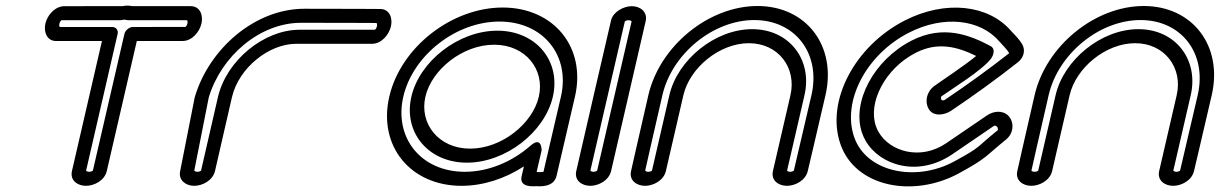

<svg xmlns="http://www.w3.org/2000/svg" viewBox="-20 -637 4345 684"><path d="M208.6 -615C175 -614.1 148.5 -582.7 141.7 -553C135 -524.3 146.5 -492.2 177.5 -491C185.9 -490.8 253.9 -490.8 343.2 -490.9C308.8 -342.2 236.4 -28 236.4 -28C228.5 6.2 257 25 286.2 25C315.3 25 352.6 6.4 360.5 -28L467.4 -490.9C553.8 -490.9 630.4 -491 630.4 -491C664.5 -490.9 690.9 -523.7 697.7 -553C704.4 -582.1 693.4 -615.1 659 -615.1H450.8C447.3 -615.9 440.1 -617 434.4 -617C428.5 -617 424.2 -616.6 417.1 -615.1ZM198.7 -565.1H408.9C411.2 -565.1 414.3 -565.5 416.3 -566.1C418.2 -566.6 420.5 -567 422.9 -567C425.3 -567 427.4 -566.7 429 -566.1C431.2 -565.4 434 -565.1 436 -565.1H646.4C647.4 -563.9 649.2 -559.7 647.7 -553C646.1 -546.2 642 -541.9 640.8 -541C629.3 -540.9 546 -540.9 453.9 -540.9C439.7 -540.9 426 -528.4 423.2 -515.9L310.8 -29C309.4 -27.8 304.5 -25 297.8 -25C291 -25 287.4 -28.1 286.7 -29.1C292.1 -52.5 368.6 -384.4 399 -515.9C402.1 -529.5 393.4 -540.9 379.7 -540.9C286.4 -540.9 201.2 -540.9 193 -540.9C191.9 -542.1 190.1 -546.3 191.7 -553C193.4 -560.5 197.8 -564.5 198.7 -565.1Z M696.2 -29.1C694.8 -27.8 690 -25 683.3 -25C676.4 -25 672.9 -28 672.1 -29.1C674.4 -40.4 720.1 -272 723.7 -289.9C768.5 -438.5 906.4 -555.8 1052.6 -555.8C1205.7 -555.8 1311 -555.1 1321.4 -555.1C1322.4 -553.9 1324.2 -549.7 1322.7 -543C1321.1 -536.1 1317 -531.8 1315.8 -531C1301.7 -531 1153.1 -531 1046.9 -531C921.1 -531 786.8 -422.9 756.2 -290.3C730.1 -177.3 699.2 -42 696.2 -29.1ZM746 -27.9C747.9 -36.3 779.4 -174.3 806.2 -290.3C830.5 -395.5 938.1 -481 1035.3 -481C1146.9 -481 1305.3 -481 1305.3 -481C1339.7 -481 1365.9 -513.9 1372.7 -543C1379.4 -572.1 1368.3 -605 1334.1 -605C1334.1 -605 1225.8 -605.8 1064.2 -605.8C887.9 -605.8 724.9 -463 674.2 -291.9C674 -291.3 673.7 -290.2 673.5 -289.5C673.3 -288.3 624.2 -39.3 621.5 -25.8C615.6 4.7 641.6 25 671.7 25C700.9 25 738 6.3 746 -27.9Z M1962.7 -10.4 2028.3 -292.6C2069 -468.9 1952.3 -610.2 1770.9 -610.2C1589.5 -610.2 1407.5 -468.9 1366.8 -292.6C1326.1 -116.3 1442.8 25 1624.2 25C1702 25 1779.6 -0.9 1846.4 -44.3C1843.9 -33.6 1841 -21 1838.3 -9.5C1828.5 33 1883 26.3 1890.4 26.3C1898.7 26.3 1952.7 32.8 1962.7 -10.4ZM1916 -24.6C1907.1 -23.5 1897.4 -23.6 1891.7 -24.2L1909.5 -101.2C1909.5 -101.2 1910.7 -153.9 1869.9 -118C1805.3 -61.2 1720.8 -25 1635.8 -25C1480.1 -25 1382.9 -145.9 1416.8 -292.6C1450.7 -439.3 1603.6 -560.2 1759.3 -560.2C1915 -560.2 2012.2 -439.3 1978.3 -292.6ZM1445.5 -292.6C1416.2 -165.7 1505.5 -57.5 1643.3 -57.5C1781 -57.5 1920.3 -165.7 1949.6 -292.6C1978.9 -419.5 1889.6 -527.7 1751.8 -527.7C1614.1 -527.7 1474.8 -419.5 1445.5 -292.6ZM1495.5 -292.6C1517.7 -388.7 1627.7 -477.7 1740.3 -477.7C1852.8 -477.7 1921.8 -388.7 1899.6 -292.6C1877.4 -196.5 1767.4 -107.5 1654.8 -107.5C1542.3 -107.5 1473.3 -196.5 1495.5 -292.6Z M2280.4 -562.4C2287.2 -595.7 2260.2 -615 2230.5 -615C2201.8 -615 2165.1 -595 2157.3 -566.2C2153.7 -552.3 2033.6 -30.7 2033 -28C2025.1 6.2 2053.5 25 2082.8 25C2111.9 25 2149.1 6.4 2157.1 -28ZM2230.1 -560.7 2107.3 -29C2105.9 -27.8 2101 -25 2094.3 -25C2087.5 -25 2083.9 -28.1 2083.2 -29.1C2089.6 -56.9 2200.8 -539 2206 -560.9C2207.4 -562.2 2212.3 -565 2219 -565C2226.5 -565 2229.6 -561.5 2230.1 -560.7Z M2857.7 -27.9C2857.7 -28 2883.5 -136.4 2920.8 -298C2961.2 -473.2 2852.7 -615.6 2678.6 -615.6C2504.5 -615.6 2330.3 -473.2 2289.8 -298C2252.5 -136.4 2228.2 -27.9 2228.2 -27.9C2220.3 6.3 2248.9 25 2278 25C2307.1 25 2344.4 6.4 2352.3 -28C2352.3 -28 2388.9 -186.5 2414.6 -298C2437.1 -395.2 2542.9 -483.1 2648 -483.1C2753.2 -483.1 2818.4 -395.2 2796 -298C2770.2 -186.5 2733.6 -28 2733.6 -28C2725.7 6.4 2754.3 25 2783.4 25C2812.5 25 2849.8 6.3 2857.7 -27.9ZM2808 -29C2806.6 -27.8 2801.7 -25 2795 -25C2788.1 -25 2784.5 -28.1 2783.9 -29C2787.1 -43.2 2821.5 -191.8 2846 -298C2875 -423.8 2792.2 -533.1 2659.6 -533.1C2527 -533.1 2393.7 -423.8 2364.6 -298C2340 -191.5 2305.5 -41.8 2302.6 -29C2301.2 -27.8 2296.3 -25 2289.6 -25C2282.7 -25 2279.1 -28.1 2278.4 -29C2281 -40.5 2304.6 -145.5 2339.8 -298C2374 -445.8 2520.9 -565.6 2667.1 -565.6C2813.2 -565.6 2904.9 -445.8 2870.8 -298C2835.4 -145 2810.4 -39.5 2808 -29Z M3563 -139C3594.5 -164.2 3591.8 -204.5 3572.6 -224.2C3551.9 -245.6 3519.1 -241.5 3495.8 -225.6L3350.4 -126.5C3261.1 -65.6 3151 -95.1 3109.7 -167.2C3105.9 -173.9 3102.8 -180.8 3100.3 -188C3071.5 -271.2 3132.6 -393.1 3243 -449.3C3321 -489 3390.8 -470.5 3457.5 -437.7C3419.9 -405.7 3333.2 -348.8 3308.6 -330.7C3279.8 -309.5 3274.5 -274 3287.7 -250.2C3304.9 -218.9 3345.9 -227.6 3368.3 -242.4C3449.3 -297 3529.1 -354.4 3605.7 -414.8C3614.3 -421.2 3622.3 -431.6 3625.5 -442C3632.9 -466.1 3620.7 -481.8 3612.4 -492.8C3601.6 -507.3 3587.8 -520 3581.5 -527.3C3501.5 -619.9 3348.9 -638.2 3203.3 -564C3025.2 -473.3 2921.1 -276.3 2974 -123.6C3027.2 30.1 3234 68.6 3395.8 -19.4C3498.3 -75 3490.3 -80.6 3563 -139ZM3534.7 -173.4C3453.9 -108.3 3479 -116.1 3379.2 -61.8C3243.2 12.1 3066.7 -22.6 3023 -148.6C2979 -275.7 3065.5 -442.9 3218.3 -520.7C3343 -584.3 3472.3 -567.8 3539.2 -490.4C3551 -476.7 3570.5 -457.9 3575.1 -447.4C3499.6 -388.2 3424.5 -334.3 3346.4 -281.6C3340.9 -278 3335.1 -279.3 3334.2 -281C3330.4 -287.9 3333.1 -293.1 3333.3 -293.4C3361.3 -313.9 3481.4 -387.3 3511.7 -429.6C3516.5 -436.3 3529 -462.2 3508.7 -473C3436.9 -511.1 3341.5 -550.4 3228 -492.6C3092.8 -423.7 3013.1 -272.9 3051.2 -163C3054.5 -153.5 3058.6 -144.5 3063.5 -135.9C3114.3 -47.2 3251.2 -4.6 3372.9 -87.6L3518.3 -186.8C3522.7 -189.8 3526.5 -191.2 3531.8 -185.8C3535 -182.4 3535.5 -176.2 3534.7 -173.4Z M4233.7 -27.9C4233.7 -28 4259.5 -136.4 4296.8 -298C4337.2 -473.2 4228.7 -615.6 4054.6 -615.6C3880.5 -615.6 3706.3 -473.2 3665.8 -298C3628.5 -136.4 3604.2 -27.9 3604.2 -27.9C3596.3 6.3 3624.9 25 3654 25C3683.1 25 3720.4 6.4 3728.3 -28C3728.3 -28 3764.9 -186.5 3790.6 -298C3813.1 -395.2 3918.9 -483.1 4024 -483.1C4129.2 -483.1 4194.4 -395.2 4172 -298C4146.2 -186.5 4109.6 -28 4109.6 -28C4101.7 6.4 4130.3 25 4159.4 25C4188.5 25 4225.8 6.3 4233.7 -27.9ZM4184 -29C4182.6 -27.8 4177.7 -25 4171 -25C4164.1 -25 4160.5 -28.1 4159.9 -29C4163.1 -43.2 4197.5 -191.8 4222 -298C4251 -423.8 4168.2 -533.1 4035.6 -533.1C3903 -533.1 3769.7 -423.8 3740.6 -298C3716 -191.5 3681.5 -41.8 3678.6 -29C3677.2 -27.8 3672.3 -25 3665.6 -25C3658.7 -25 3655.1 -28.1 3654.4 -29C3657 -40.5 3680.6 -145.5 3715.8 -298C3750 -445.8 3896.9 -565.6 4043.1 -565.6C4189.2 -565.6 4280.9 -445.8 4246.8 -298C4211.4 -145 4186.4 -39.5 4184 -29Z"/></svg>

Font: Hi.
Style: Regular
Weight: 400
Designer: Mew Too, Robert Jablonski
Foundry: Cannot Into Space Fonts
Version: Version 1.996